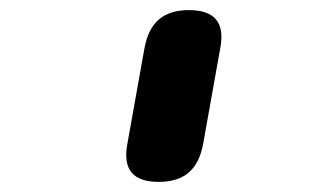

<svg xmlns="http://www.w3.org/2000/svg" viewBox="-20 -780 640 380"><path d="M266 -685Q273 -723 294.5 -741.5Q316 -760 354 -760Q392 -760 407.5 -741.5Q423 -723 416 -685L382 -495Q375 -457 353.5 -438.5Q332 -420 294 -420Q256 -420 240.5 -438.5Q225 -457 232 -495Z"/></svg>

Font: Maple Mono ExtraBold
Style: Italic
Weight: 800
Italic angle: -10°
Monospace: yes
Designer: subframe7536
Version: Version 7.200